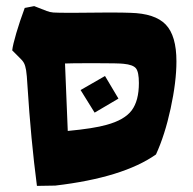

<svg xmlns="http://www.w3.org/2000/svg" viewBox="-20 -596 633 629"><path d="M70 -315Q68 -351 65.5 -366Q63 -381 58.5 -389.5Q54 -398 42 -409L20 -431Q22 -449 33.5 -488Q45 -527 61 -570L92 -576L133 -560Q143 -556 155 -555Q167 -554 217 -554L335 -555Q386 -555 407 -554Q488 -552 523 -515.5Q558 -479 558 -395Q558 -328 539 -240.5Q520 -153 491 -90Q383 -14 161 12L101 13Q81 -140 70 -315ZM329 -187Q388 -203 411.5 -234.5Q435 -266 435 -324Q435 -360 425.5 -372Q416 -384 385 -387Q370 -389 289 -389Q208 -389 193 -388L202 -167Q287 -175 329 -187ZM244 -301 324 -347 368 -273 290 -227Z"/></svg>

Font: Suez One
Style: Regular
Weight: 400
Version: Version 1.000